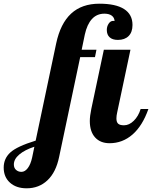

<svg xmlns="http://www.w3.org/2000/svg" viewBox="-227 -769 823 1039"><path d="M311 -749Q399 -749 444.5 -720Q490 -691 490 -634Q490 -595 469 -574Q448 -553 411 -553Q382 -553 366.5 -567Q351 -581 351 -607Q351 -626 361 -641Q371 -656 385 -656Q389 -656 391 -655.5Q393 -655 393 -655Q392 -674 377.5 -684.5Q363 -695 338 -695Q297 -695 270.5 -666Q244 -637 232 -582L215 -500H295L287 -460H207L93 80Q76 163 30 206.5Q-16 250 -83 250Q-139 250 -173 219.5Q-207 189 -207 138Q-207 89 -171 56Q-135 23 -34 -8L77 -534Q100 -642 158 -695.5Q216 -749 311 -749ZM259 -114Q259 -127 261 -143.5Q263 -160 267 -179L335 -500H479L407 -160Q405 -151 404 -143.5Q403 -136 403 -128Q403 -108 412.5 -99.5Q422 -91 444 -91Q472 -91 497 -115.5Q522 -140 534 -179H576Q544 -88 490 -41Q436 6 366 6Q316 6 287.5 -25.5Q259 -57 259 -114ZM-41 25Q-93 42 -122.5 67Q-152 92 -152 121Q-152 140 -140 150.5Q-128 161 -111 161Q-92 161 -76.5 140.5Q-61 120 -53 83Z"/></svg>

Font: Galada
Style: Regular
Weight: 400
Designer: Latin by Pablo Impallari, Bengali by Jeremie Hornus, Yoann Minet, and Juan Bruce
Foundry: black foundry
Version: Version 1.261;PS 1.261;hotconv 1.0.86;makeotf.lib2.5.63406